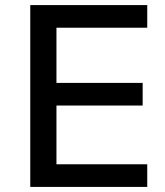

<svg xmlns="http://www.w3.org/2000/svg" viewBox="-20 -735 647 755"><path d="M559 0H99V-715H559V-626H202V-409H541V-320H202V-89H559Z"/></svg>

Font: Wix Madefor Text Medium
Style: Regular
Weight: 500
Designer: Dalton Maag Ltd
Foundry: Dalton Maag Ltd
Version: Version 3.100